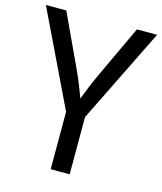

<svg xmlns="http://www.w3.org/2000/svg" viewBox="-114 -852 793 937"><g transform="rotate(15 282.0 -384.0)"><path d="M231 0V-290L1 -768H104L222 -515Q244 -469 261 -424.5Q278 -380 295 -336H268Q286 -382 303 -425Q320 -468 342 -514L461 -768H563L327 -289V0Z"/></g></svg>

Font: Yaldevi ExtraLight Medium
Style: Regular
Weight: 500
Version: Version 1.100